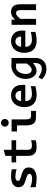

<svg xmlns="http://www.w3.org/2000/svg" viewBox="1444 -2194 960 3889"><g transform="rotate(-90 1924.5 -250.0)"><path d="M477.1 -146Q477.1 -103.5 458.3 -73.5Q439.5 -43.5 408.4 -24.7Q377.4 -5.9 338.1 2.7Q298.8 11.2 257.8 11.2Q203.1 11.2 159.2 6.1Q115.2 1 76.2 -8.8V-116.2Q122.1 -97.2 167.7 -88.6Q213.4 -80.1 253.9 -80.1Q300.8 -80.1 324 -95Q347.2 -109.9 347.2 -133.8Q347.2 -145 342.3 -154.3Q337.4 -163.6 324 -172.1Q310.5 -180.7 286.1 -189.7Q261.7 -198.7 222.2 -210Q185.5 -220.2 158 -233.2Q130.4 -246.1 112.3 -263.7Q94.2 -281.2 85.2 -304.4Q76.2 -327.6 76.2 -358.9Q76.2 -389.2 89.8 -416Q103.5 -442.9 130.6 -463.1Q157.7 -483.4 198.2 -495.1Q238.8 -506.8 293 -506.8Q339.8 -506.8 376 -502Q412.1 -497.1 439.9 -491.2V-394Q397.5 -407.7 360.1 -413.3Q322.8 -418.9 286.1 -418.9Q249.5 -418.9 227.3 -405.8Q205.1 -392.6 205.1 -369.1Q205.1 -357.9 209.5 -349.1Q213.9 -340.3 226.8 -332Q239.7 -323.7 262.9 -314.7Q286.1 -305.7 324.2 -294.9Q367.2 -282.7 396.5 -268.8Q425.8 -254.9 443.6 -237.3Q461.4 -219.7 469.2 -197.3Q477.1 -174.8 477.1 -146Z M1026.9 -4.9Q994.6 2.4 961.9 6.8Q929.2 11.2 899.9 11.2Q851.1 11.2 815.7 1Q780.3 -9.3 757.1 -30.3Q733.9 -51.3 722.9 -83.7Q711.9 -116.2 711.9 -161.1V-403.3H578.6V-496.1H711.9V-623L834 -654.8V-496.1H1026.9V-403.3H834V-169.9Q834 -127.4 853.5 -105.7Q873 -84 918.9 -84Q948.2 -84 976.1 -88.9Q1003.9 -93.8 1026.9 -100.1Z M1459.5 -631.8Q1459.5 -615.7 1453.6 -601.6Q1447.8 -587.4 1437.3 -576.9Q1426.8 -566.4 1412.6 -560.3Q1398.4 -554.2 1381.8 -554.2Q1365.2 -554.2 1350.8 -560.3Q1336.4 -566.4 1325.9 -576.9Q1315.4 -587.4 1309.6 -601.6Q1303.7 -615.7 1303.7 -631.8Q1303.7 -647.9 1309.6 -662.1Q1315.4 -676.3 1325.9 -687Q1336.4 -697.8 1350.8 -703.9Q1365.2 -710 1381.8 -710Q1398.4 -710 1412.6 -703.9Q1426.8 -697.8 1437.3 -687Q1447.8 -676.3 1453.6 -662.1Q1459.5 -647.9 1459.5 -631.8ZM1328.6 -385.7H1205.6V-495.6H1450.2V-209Q1450.2 -150.4 1467.3 -126Q1484.4 -101.6 1525.4 -101.6H1622.6V-1.5H1491.2Q1404.3 -1.5 1366.5 -49.3Q1328.6 -97.2 1328.6 -209Z M2149.4 -286.1Q2149.4 -273.9 2148.7 -254.4Q2147.9 -234.9 2146.5 -217.8H1820.3Q1820.3 -185.1 1830.3 -160.2Q1840.3 -135.3 1858.6 -118.4Q1877 -101.6 1902.6 -92.8Q1928.2 -84 1959.5 -84Q1995.6 -84 2036.9 -89.6Q2078.1 -95.2 2122.6 -107.9V-13.2Q2103.5 -7.8 2081.1 -3.4Q2058.6 1 2035.2 4.4Q2011.7 7.8 1987.8 9.5Q1963.9 11.2 1941.4 11.2Q1884.8 11.2 1839.8 -4.9Q1794.9 -21 1763.7 -52.5Q1732.4 -84 1715.8 -130.4Q1699.2 -176.8 1699.2 -237.8Q1699.2 -298.3 1715.8 -347.9Q1732.4 -397.5 1762.7 -432.9Q1793 -468.3 1836.2 -487.5Q1879.4 -506.8 1932.6 -506.8Q1985.4 -506.8 2025.9 -490.5Q2066.4 -474.1 2093.8 -444.8Q2121.1 -415.5 2135.3 -375Q2149.4 -334.5 2149.4 -286.1ZM2028.3 -303.2Q2028.8 -332.5 2021 -354.2Q2013.2 -376 1999.8 -390.1Q1986.3 -404.3 1968.5 -411.1Q1950.7 -418 1930.2 -418Q1885.3 -418 1856.4 -387.9Q1827.6 -357.9 1822.3 -303.2Z M2369.6 -195.8Q2382.3 -89.8 2452.6 -89.8H2462.4Q2511.2 -89.8 2582 -186V-395Q2578.6 -404.8 2562 -404.8H2505.9Q2409.2 -404.8 2373 -249ZM2694.8 -10.3Q2694.8 130.4 2576.2 190.4Q2525.4 210.4 2473.6 210.4Q2362.3 210.4 2262.7 124.5Q2262.7 112.8 2302.2 48.8Q2403.8 114.7 2460.4 114.7H2483.9Q2585.9 114.7 2591.8 -10.7V-59.6H2588.4Q2509.8 9.8 2442.4 9.8Q2334.5 9.8 2286.6 -106.4Q2273.4 -142.6 2270 -202.6Q2270 -430.7 2475.6 -494.6Q2482.9 -494.6 2538.6 -501Q2566.9 -498 2582 -498H2694.8Z M3249 -286.1Q3249 -273.9 3248.3 -254.4Q3247.6 -234.9 3246.1 -217.8H2919.9Q2919.9 -185.1 2929.9 -160.2Q2939.9 -135.3 2958.3 -118.4Q2976.6 -101.6 3002.2 -92.8Q3027.8 -84 3059.1 -84Q3095.2 -84 3136.5 -89.6Q3177.7 -95.2 3222.2 -107.9V-13.2Q3203.1 -7.8 3180.7 -3.4Q3158.2 1 3134.8 4.4Q3111.3 7.8 3087.4 9.5Q3063.5 11.2 3041 11.2Q2984.4 11.2 2939.5 -4.9Q2894.5 -21 2863.3 -52.5Q2832 -84 2815.4 -130.4Q2798.8 -176.8 2798.8 -237.8Q2798.8 -298.3 2815.4 -347.9Q2832 -397.5 2862.3 -432.9Q2892.6 -468.3 2935.8 -487.5Q2979 -506.8 3032.2 -506.8Q3085 -506.8 3125.5 -490.5Q3166 -474.1 3193.4 -444.8Q3220.7 -415.5 3234.9 -375Q3249 -334.5 3249 -286.1ZM3127.9 -303.2Q3128.4 -332.5 3120.6 -354.2Q3112.8 -376 3099.4 -390.1Q3085.9 -404.3 3068.1 -411.1Q3050.3 -418 3029.8 -418Q2984.9 -418 2956.1 -387.9Q2927.2 -357.9 2921.9 -303.2Z M3662.6 0V-323.2Q3662.6 -404.8 3602.1 -404.8Q3571.8 -404.8 3544.2 -380.4Q3516.6 -356 3485.8 -314V0H3366.7V-496.1H3469.7L3472.7 -422.9Q3487.8 -441.9 3504.2 -457.5Q3520.5 -473.1 3539.6 -484.1Q3558.6 -495.1 3580.6 -501Q3602.5 -506.8 3629.9 -506.8Q3668 -506.8 3696.3 -494.4Q3724.6 -481.9 3743.7 -459.2Q3762.7 -436.5 3772.2 -404.5Q3781.7 -372.6 3781.7 -333V0Z"/></g></svg>

Font: Code New Roman
Style: Bold
Weight: 700
Monospace: yes
Designer: Sam Radian
Foundry: Code New Roman
Version: Version 1.508 October 19, 2014